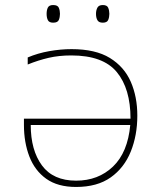

<svg xmlns="http://www.w3.org/2000/svg" viewBox="-20 -733 640 762"><path d="M264 -538Q359 -538 416 -503Q473 -468 499 -408.5Q525 -349 525 -274Q525 -196 499 -131.5Q473 -67 419.5 -29Q366 9 282 9Q209 9 163.5 -23.5Q118 -56 96.5 -112Q75 -168 75 -237V-262H498Q498 -381 443.5 -447Q389 -513 263 -513Q214 -513 173 -503.5Q132 -494 90 -477V-505Q130 -522 175.5 -530Q221 -538 264 -538ZM102 -237Q102 -137 146.5 -76.5Q191 -16 282 -16Q370 -16 428.5 -72Q487 -128 497 -237ZM388 -643Q372 -643 366.5 -653Q361 -663 361 -678Q361 -692 366.5 -702.5Q372 -713 388 -713Q405 -713 409.5 -702Q414 -691 414 -678Q414 -665 409.5 -654Q405 -643 388 -643ZM191 -643Q175 -643 170 -653Q165 -663 165 -678Q165 -693 170 -703Q175 -713 191 -713Q209 -713 213.5 -702Q218 -691 218 -678Q218 -665 213.5 -654Q209 -643 191 -643Z"/></svg>

Font: Noto Sans Mono Thin
Style: Regular
Weight: 100
Designer: Monotype Design Team
Foundry: Monotype Imaging Inc.
Version: Version 2.014